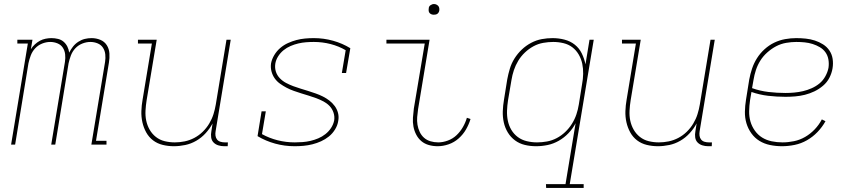

<svg xmlns="http://www.w3.org/2000/svg" viewBox="-20 -717 4240 952"><path d="M35 0 118 -501H66V-520H141L133 -473Q141 -486 153 -497Q165 -508 178 -515Q191 -522 206 -525Q221 -528 235 -528Q252 -528 268 -524Q284 -520 295.5 -510Q307 -500 314 -486Q321 -472 323 -456Q331 -472 342 -486Q353 -500 368.5 -510Q384 -520 400.5 -524Q417 -528 434 -528Q457 -528 477.5 -519.5Q498 -511 509.5 -493Q521 -475 522.5 -452Q524 -429 520 -406L456 -19H508V0H433L501 -410Q504 -429 502 -447.5Q500 -466 490.5 -480.5Q481 -495 464 -502Q447 -509 428 -509Q408 -509 388 -501Q368 -493 353.5 -477.5Q339 -462 331.5 -442Q324 -422 320 -403L254 0H234L302 -410Q305 -429 303 -447.5Q301 -466 291.5 -480.5Q282 -495 265 -502Q248 -509 229 -509Q209 -509 189 -501Q169 -493 154.5 -477.5Q140 -462 132.5 -442Q125 -422 121 -403L55 0Z M842 8Q814 8 787 1.5Q760 -5 739 -21Q718 -37 705 -60.5Q692 -84 686 -111Q680 -138 681 -166.5Q682 -195 687 -223L733 -501H664V-520H757L707 -220Q703 -195 701.5 -169Q700 -143 705 -119Q710 -95 722 -74Q734 -53 753 -38Q772 -23 796.5 -17Q821 -11 847 -11Q871 -11 895.5 -16Q920 -21 943 -33Q966 -45 985 -63.5Q1004 -82 1017.5 -104.5Q1031 -127 1038.5 -151Q1046 -175 1050 -199L1103 -520H1124L1049 -66Q1047 -55 1048.5 -44Q1050 -33 1056.5 -25Q1063 -17 1073.5 -14Q1084 -11 1095 -11H1110L1109 8H1091Q1076 8 1062 3.5Q1048 -1 1038.5 -11Q1029 -21 1027 -36Q1025 -51 1028 -66L1034 -105Q1020 -79 999.5 -56.5Q979 -34 953 -19Q927 -4 898.5 2Q870 8 842 8Z M1441 8Q1391 8 1344 -5Q1297 -18 1257 -42L1277 -165H1298L1279 -52Q1315 -32 1356.5 -21.5Q1398 -11 1442 -11Q1461 -11 1480.5 -12.5Q1500 -14 1519.5 -18.5Q1539 -23 1558 -31Q1577 -39 1593.5 -52Q1610 -65 1621.5 -82.5Q1633 -100 1637 -120Q1640 -140 1633.5 -159Q1627 -178 1614 -191.5Q1601 -205 1584 -214Q1567 -223 1548.5 -230Q1530 -237 1511.5 -242.5Q1493 -248 1474 -254Q1455 -260 1436.5 -266.5Q1418 -273 1401 -282Q1384 -291 1368.5 -302Q1353 -313 1342 -328.5Q1331 -344 1326 -363.5Q1321 -383 1324 -403Q1328 -424 1340 -444Q1352 -464 1369.5 -479Q1387 -494 1408 -503.5Q1429 -513 1450 -518.5Q1471 -524 1492.5 -526Q1514 -528 1536 -528Q1585 -528 1631.5 -515Q1678 -502 1717 -478L1696 -355H1675L1694 -468Q1660 -488 1619.5 -498.5Q1579 -509 1536 -509Q1517 -509 1497.5 -507.5Q1478 -506 1459 -501.5Q1440 -497 1421 -489Q1402 -481 1386 -468Q1370 -455 1359 -437.5Q1348 -420 1345 -401Q1342 -380 1348 -361.5Q1354 -343 1367.5 -329Q1381 -315 1398 -306Q1415 -297 1433.5 -290Q1452 -283 1470.5 -277.5Q1489 -272 1508 -266Q1527 -260 1545.5 -253.5Q1564 -247 1581 -238.5Q1598 -230 1613 -218.5Q1628 -207 1639.5 -191.5Q1651 -176 1656 -157Q1661 -138 1657 -117Q1654 -96 1641.5 -75.5Q1629 -55 1611 -40.5Q1593 -26 1572 -16.5Q1551 -7 1529 -1.5Q1507 4 1485 6Q1463 8 1441 8Z M2150 8Q2127 8 2106 2Q2085 -4 2069.5 -17Q2054 -30 2044 -49Q2034 -68 2030 -89.5Q2026 -111 2027.5 -133.5Q2029 -156 2032 -179L2086 -501H1896V-520H2110L2053 -176Q2050 -156 2048.5 -136.5Q2047 -117 2050 -98.5Q2053 -80 2061 -63Q2069 -46 2082.5 -34Q2096 -22 2114.5 -16.5Q2133 -11 2153 -11Q2176 -11 2200.5 -20Q2225 -29 2243.5 -46.5Q2262 -64 2275 -86.5Q2288 -109 2295 -133L2313 -127Q2305 -100 2290.5 -75Q2276 -50 2254 -30.5Q2232 -11 2204.5 -1.5Q2177 8 2150 8ZM2131 -644Q2125 -644 2119.5 -646Q2114 -648 2110 -652.5Q2106 -657 2105.5 -663.5Q2105 -670 2106 -676Q2106 -681 2108.5 -685Q2111 -689 2115 -691.5Q2119 -694 2123 -695.5Q2127 -697 2132 -697Q2138 -697 2143.5 -694.5Q2149 -692 2153 -687.5Q2157 -683 2158 -676.5Q2159 -670 2158 -664Q2157 -659 2154.5 -655Q2152 -651 2148.5 -648.5Q2145 -646 2140.5 -645Q2136 -644 2131 -644Z M2688 215 2687 196H2784L2834 -106Q2820 -79 2798.5 -56.5Q2777 -34 2750.5 -19Q2724 -4 2695.5 2Q2667 8 2638 8Q2609 8 2582 1.5Q2555 -5 2533.5 -21Q2512 -37 2498 -60Q2484 -83 2478 -110Q2472 -137 2473 -165.5Q2474 -194 2479 -223L2495 -323Q2500 -350 2508 -376.5Q2516 -403 2531 -427Q2546 -451 2567 -471Q2588 -491 2613.5 -504.5Q2639 -518 2666 -523Q2693 -528 2720 -528Q2750 -528 2779 -520.5Q2808 -513 2830 -495.5Q2852 -478 2864.5 -452.5Q2877 -427 2883 -398L2903 -520H2924L2805 196H2874V215ZM2643 -11Q2667 -11 2692 -15.5Q2717 -20 2740 -32Q2763 -44 2782.5 -62.5Q2802 -81 2816 -103.5Q2830 -126 2838 -150Q2846 -174 2850 -199L2866 -299Q2871 -325 2871.5 -351Q2872 -377 2867 -401Q2862 -425 2849.5 -446.5Q2837 -468 2818 -482.5Q2799 -497 2774 -503Q2749 -509 2723 -509Q2699 -509 2673.5 -504.5Q2648 -500 2625 -487.5Q2602 -475 2582.5 -456.5Q2563 -438 2549.5 -415.5Q2536 -393 2528 -369Q2520 -345 2516 -320L2499 -220Q2495 -194 2494 -168.5Q2493 -143 2498 -118.5Q2503 -94 2515.5 -73Q2528 -52 2547.5 -37.5Q2567 -23 2592 -17Q2617 -11 2643 -11Z M3242 8Q3214 8 3187 1.5Q3160 -5 3139 -21Q3118 -37 3105 -60.5Q3092 -84 3086 -111Q3080 -138 3081 -166.5Q3082 -195 3087 -223L3133 -501H3064V-520H3157L3107 -220Q3103 -195 3101.5 -169Q3100 -143 3105 -119Q3110 -95 3122 -74Q3134 -53 3153 -38Q3172 -23 3196.5 -17Q3221 -11 3247 -11Q3271 -11 3295.5 -16Q3320 -21 3343 -33Q3366 -45 3385 -63.5Q3404 -82 3417.5 -104.5Q3431 -127 3438.5 -151Q3446 -175 3450 -199L3503 -520H3524L3449 -66Q3447 -55 3448.5 -44Q3450 -33 3456.5 -25Q3463 -17 3473.5 -14Q3484 -11 3495 -11H3510L3509 8H3491Q3476 8 3462 3.5Q3448 -1 3438.5 -11Q3429 -21 3427 -36Q3425 -51 3428 -66L3434 -105Q3420 -79 3399.5 -56.5Q3379 -34 3353 -19Q3327 -4 3298.5 2Q3270 8 3242 8Z M3857 8Q3827 8 3798 2Q3769 -4 3745.5 -18.5Q3722 -33 3705.5 -56Q3689 -79 3681 -106Q3673 -133 3673.5 -163Q3674 -193 3679 -223L3695 -323Q3700 -350 3709 -377Q3718 -404 3733.5 -428.5Q3749 -453 3771 -473Q3793 -493 3819 -505.5Q3845 -518 3873 -523Q3901 -528 3928 -528Q3952 -528 3975.5 -525.5Q3999 -523 4020.5 -516Q4042 -509 4061 -497Q4080 -485 4092.5 -466.5Q4105 -448 4108.5 -425Q4112 -402 4108 -378Q4104 -354 4092.5 -331.5Q4081 -309 4061 -292Q4041 -275 4018 -264Q3995 -253 3971 -247Q3947 -241 3922.5 -239Q3898 -237 3875 -237Q3831 -237 3788.5 -242Q3746 -247 3706 -261L3699 -220Q3695 -193 3694.5 -166Q3694 -139 3701 -114.5Q3708 -90 3723 -69Q3738 -48 3759 -35Q3780 -22 3806 -16.5Q3832 -11 3860 -11Q3888 -11 3917 -17Q3946 -23 3972 -38Q3998 -53 4019.5 -75.5Q4041 -98 4055 -125L4073 -116Q4057 -87 4033.5 -62.5Q4010 -38 3981 -21.5Q3952 -5 3920 1.5Q3888 8 3857 8ZM3875 -256Q3896 -256 3918 -258Q3940 -260 3961.5 -265Q3983 -270 4004.5 -279.5Q4026 -289 4043.5 -303.5Q4061 -318 4072.5 -339Q4084 -360 4088 -381Q4091 -402 4087.5 -422Q4084 -442 4073 -457.5Q4062 -473 4045 -483Q4028 -493 4009 -499Q3990 -505 3969.5 -507Q3949 -509 3928 -509Q3904 -509 3878 -504.5Q3852 -500 3829 -488Q3806 -476 3785 -457.5Q3764 -439 3750 -416.5Q3736 -394 3728 -369.5Q3720 -345 3716 -320L3709 -280Q3748 -266 3790 -261Q3832 -256 3875 -256Z"/></svg>

Font: Iosevka HT Thin Extended
Style: Italic
Weight: 100
Width: 7
Italic angle: -9°
Monospace: yes
Designer: Belleve Invis
Foundry: Belleve Invis
Version: Version 32.3.0; ttfautohint (v1.8.4)